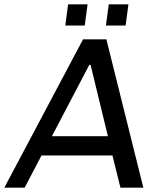

<svg xmlns="http://www.w3.org/2000/svg" viewBox="-56 -868 726 888"><path d="M349 -848H259L246 -750H336ZM538 -848H447L434 -750H525ZM436 -686H328L-36 0H58L136 -149H464L501 0H607ZM363 -568 443 -238H184L357 -568Z"/></svg>

Font: Chivo
Style: Italic
Weight: 400
Italic angle: -8°
Designer: Hector Gatti
Foundry: Omnibus-Type
Version: Version 1.003;PS 001.003;hotconv 1.0.70;makeotf.lib2.5.58329